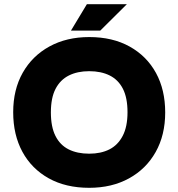

<svg xmlns="http://www.w3.org/2000/svg" viewBox="-20 -887 852 917"><path d="M406 10Q294 10 212.5 -35.5Q131 -81 87 -162Q43 -243 43 -351Q43 -459 88.5 -539.5Q134 -620 216 -665Q298 -710 406 -710Q518 -710 599.5 -664.5Q681 -619 725 -538.5Q769 -458 769 -350Q769 -242 723.5 -161Q678 -80 596 -35Q514 10 406 10ZM406 -153Q462 -153 502.5 -173.5Q543 -194 566 -238Q589 -282 589 -351Q589 -420 567 -463Q545 -506 504 -526.5Q463 -547 406 -547Q350 -547 309 -526.5Q268 -506 245.5 -463Q223 -420 223 -350Q223 -281 245 -237.5Q267 -194 308 -173.5Q349 -153 406 -153ZM319 -741 395 -867H586L459 -741Z"/></svg>

Font: REM Medium
Style: Bold
Weight: 700
Version: Version 1.005;gftools[0.9.28]